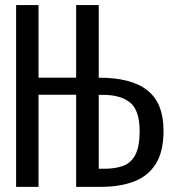

<svg xmlns="http://www.w3.org/2000/svg" viewBox="-20 -726 655 746"><path d="M363.6 -706.2V-424.1Q489.7 -424.6 552.6 -375.1Q615.4 -325.6 615.4 -217.9Q615.4 -137.4 585.6 -89.7Q555.9 -42.1 501.3 -21Q446.7 0 372.8 0H275.9V-357.9H129.7V0H42.6V-706.2H129.7V-424.1H275.9V-706.2ZM380 -357.4H363.6V-70.3H380Q425.1 -69.7 456.9 -81Q488.7 -92.3 505.6 -124.1Q522.6 -155.9 522.6 -216.9Q522.6 -296.4 486.2 -326.9Q449.7 -357.4 380 -357.4Z"/></svg>

Font: FiraCode Nerd Font Mono
Style: Regular
Weight: 400
Monospace: yes
Designer: Carrois Corporate, Edenspiekermann AG, Nikita Prokopov
Foundry: Carrois Corporate, Edenspiekermann AG, Nikita Prokopov
Version: Version 6.002;Nerd Fonts 3.4.0